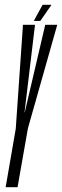

<svg xmlns="http://www.w3.org/2000/svg" viewBox="-20 -778 258 798"><path d="M3.5 0H53L96 -244.5L218 -675H168L83 -311.5H82L125.5 -675H75.5L45.5 -243ZM120.5 -691H147.5L194 -758H157Z"/></svg>

Font: Anybody UltraCondensed Light
Style: Italic
Weight: 300
Width: 1
Italic angle: -10°
Version: Version 1.113;gftools[0.9.25]